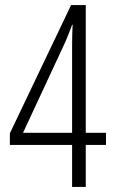

<svg xmlns="http://www.w3.org/2000/svg" viewBox="-20 -739 454 759"><path d="M265 0V-166H19V-212L261 -719H319V-214H399V-166H319V0ZM71 -214H265V-554Q265 -575 265.5 -598.5Q266 -622 267 -641H265Q256 -616 246.5 -593Q237 -570 227 -549Z"/></svg>

Font: Noto Sans Tamil ExtraCondensed Light
Style: Regular
Weight: 300
Width: 2
Designer: Jelle Bosma - Monotype Design Team
Foundry: Monotype Imaging Inc.
Version: Version 2.004; ttfautohint (v1.8.4.7-5d5b)